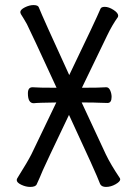

<svg xmlns="http://www.w3.org/2000/svg" viewBox="-20 -727 540 757"><path d="M113 -320Q90 -320 90 -359Q90 -383 108 -383Q130 -381 203 -381Q98 -609 86 -632Q73 -655 62 -672Q60 -677 60 -679Q60 -689 78 -698Q96 -707 112 -707Q130 -707 133 -698Q147 -662 253 -431Q359 -651 376 -692Q379 -700 393 -700Q409 -700 427.5 -688Q446 -676 446 -665L445 -660Q422 -628 402 -586L303 -381Q374 -381 399 -383Q409 -383 414.5 -370.5Q420 -358 420 -345Q420 -321 404 -321Q384 -321 368 -322Q356 -323 302 -323L397 -119Q416 -79 453 -24L454 -20Q454 -11 435.5 -0.5Q417 10 398 10Q381 10 375 -1Q360 -42 252 -274Q156 -73 149 -56Q135 -22 125 -1Q121 10 99 10Q82 10 64 1.5Q46 -7 46 -17Q46 -20 48 -24Q90 -91 104 -119L202 -323Q126 -322 113 -320Z"/></svg>

Font: Moon Stars Kai HW
Style: Regular
Weight: 400
Designer: GuiWonder
Version: Version 1.101